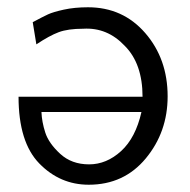

<svg xmlns="http://www.w3.org/2000/svg" viewBox="-20 -500 523 528"><path d="M31 -234H372Q372 -325 323 -374Q275 -425 209 -421Q167 -421 141.5 -411.5Q116 -402 80 -378L70 -439Q98 -454 112 -460.5Q126 -467 155.5 -473.5Q185 -480 222 -480Q318 -480 379.5 -409Q441 -338 441 -235Q441 -137 381 -64.5Q321 8 224 8Q145 8 88 -50.5Q31 -109 31 -234ZM94 -192Q95 -165 104.5 -135.5Q114 -106 145.5 -77Q177 -48 225 -48Q273 -48 313 -84.5Q353 -121 369 -192Z"/></svg>

Font: Coval
Style: ExtraLight
Weight: 250
Foundry: Context Ltd
Version: Version 001.000